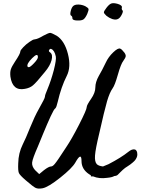

<svg xmlns="http://www.w3.org/2000/svg" viewBox="-20 -1098 906 1180"><path d="M417 -1002Q409 -1006 414.5 -1029.5Q420 -1053 431 -1062Q441 -1070 460 -1070Q462 -1070 464 -1070Q485 -1069 504 -1060Q522 -1050 524 -1043Q526 -1036 516 -1012Q504 -986 492.5 -978.5Q481 -971 454 -972Q425 -973 425 -985.5Q425 -998 417 -1002ZM670 -981Q650 -988 634 -1001Q619 -1015 618.5 -1022Q618 -1029 635 -1051Q652 -1073 665.5 -1077Q679 -1081 704 -1074Q732 -1065 729 -1052.5Q726 -1040 733 -1034Q739 -1029 728 -1007.5Q717 -986 704 -981Q692 -975 674 -980Q673 -980 670 -981ZM769 -165Q791 -183 807.5 -179.5Q824 -176 824 -148Q824 -139 820 -130Q816 -121 811 -114.5Q806 -108 796 -99.5Q786 -91 780.5 -87Q775 -83 763.5 -75.5Q752 -68 749 -66Q741 -60 734 -53.5Q727 -47 718.5 -38.5Q710 -30 704 -24Q697 -17 682 -16Q670 -8 638 -5Q590 2 552 -14Q548 -14 539 -14Q538 -18 538 -21Q538 -22 534 -23.5Q530 -25 528 -27Q481 -58 481 -108Q481 -167 443 -99Q423 -64 350 -6Q277 52 242 59Q215 64 199.5 57Q184 50 137 9Q102 -21 96 -35Q90 -49 92 -94Q93 -157 120 -211Q137 -244 165 -314Q193 -383 218 -427Q256 -494 256 -503Q256 -514 271 -548Q294 -603 311 -668Q327 -732 323 -751Q315 -789 295 -797Q288 -800 283 -792Q276 -783 288 -776Q306 -763 297 -728.5Q288 -694 256 -656Q202 -589 182 -573Q163 -557 133 -552Q57 -537 44 -627Q41 -654 46.5 -671.5Q52 -689 72 -719Q105 -768 105 -782Q105 -789 123 -808Q140 -826 162 -841Q183 -856 193 -856Q212 -858 245 -878Q279 -896 288 -896Q297 -896 329 -878Q377 -847 397.5 -766.5Q418 -686 390 -631Q356 -564 335 -473Q327 -438 320 -432Q312 -428 291.5 -383.5Q271 -339 245 -276Q220 -214 213 -198Q180 -123 177.5 -99.5Q175 -76 195 -53L221 -28L250 -52Q280 -75 294 -75Q304 -75 317 -91Q331 -107 386 -192Q420 -242 466.5 -333Q513 -424 513 -440Q513 -452 539.5 -490Q566 -528 566 -561Q566 -593 587 -631Q607 -665 630 -713Q646 -748 676 -776.5Q706 -805 719 -799Q728 -796 745 -774Q754 -761 752.5 -751.5Q751 -742 738 -724Q723 -705 704.5 -639.5Q686 -574 672 -555Q654 -530 638 -476Q622 -421 589 -274Q567 -183 564 -143Q561 -104 575 -89Q586 -78 613 -75Q637 -84 647 -89Q724 -129 769 -165ZM213 -747Q213 -776 178 -741Q143 -706 149 -689Q152 -685 157 -685Q166 -685 189.5 -710Q213 -735 213 -747ZM690 -30Q691 -30 691 -31H690Z"/></svg>

Font: Beth Ellen
Style: Regular
Weight: 400
Designer: Alyson Diaz
Version: Version 2.000